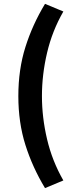

<svg xmlns="http://www.w3.org/2000/svg" viewBox="-20 -777 392 981"><path d="M210 184.1Q146 78.1 109.9 -36.1Q73.7 -150.4 73.7 -286.1Q73.7 -422.4 109.9 -536.9Q146 -651.4 210 -757.3L303.7 -718.3Q246.6 -618.7 220.5 -507.3Q194.3 -396 194.3 -286.1Q194.3 -176.8 220.5 -65.7Q246.6 45.4 303.7 145Z"/></svg>

Font: Akatab Black
Style: Regular
Weight: 900
Designer: SIL Global
Foundry: SIL Global
Version: Version 4.000